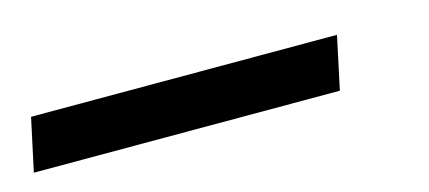

<svg xmlns="http://www.w3.org/2000/svg" viewBox="-117 4 536 240"><g transform="rotate(-15 151.0 124.0)"><path d="M-91.8 158.2 -77.1 89.8H318.8L304.2 158.2Z"/></g></svg>

Font: Open Sans Hebrew
Style: Italic
Weight: 400
Italic angle: -12°
Foundry: Ascender Corporation, Yanek Iontef
Version: Version 2.001;PS 002.001;hotconv 1.0.70;makeotf.lib2.5.58329